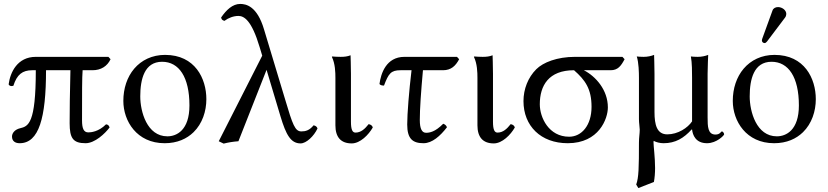

<svg xmlns="http://www.w3.org/2000/svg" viewBox="-20 -718 4208 976"><path d="M531 -429H162C68 -429 32 -350 24 -290C25.4 -281.8 37 -278 48 -282C66 -339 94 -361 144 -361H162C162 -89 124 -76 82 -66C56.2 -59.9 41 -42 41 -24C41 0 58 10 80 10C178 10 214 -119 214 -361H338C335 -246 334 -150 334 -92C334 -16 351 10 415 10C462 10 514 -39 537 -70C534 -80 529 -85 519 -86C481 -48 442 -45 429 -45C406 -45 397 -64 397 -106C397 -244 397 -325 400 -361H450C493 -361 525 -381 542 -417Z M607 -205C607 -103 675 10 817 10C881.4 10 929.8 -12.7 963.9 -46C1008.7 -89.8 1029 -152.7 1029 -214C1029 -318 972 -439 819 -439C753.2 -439 698.9 -412 662.3 -369C626 -326.4 607 -268.2 607 -205ZM804 -404C890 -404 943 -326 943 -182C943 -56 878 -25 831 -25C727 -25 693 -151 693 -228C693 -315 714 -404 804 -404Z M1594 -65C1590.7 -74 1585.3 -78.6 1574 -81C1553 -55 1533 -50 1512 -50C1480 -50 1468 -82 1429 -214L1322 -569C1287 -687 1231 -698 1201 -698C1162 -698 1130 -667 1104 -629C1106.1 -616.2 1113.7 -614.4 1121 -612C1141 -627 1167 -637 1192 -637C1220 -637 1259 -616 1300 -478L1313 -435L1092 0L1117 12C1140 6 1165 2 1192 0L1335 -363L1406 -126C1434 -33 1458 11 1508 11C1537 11 1576 -26 1594 -65Z M1685 -322V-81C1685 -21.5 1712 11 1768 11C1811 11 1854 -33 1875 -70C1872.4 -79.9 1864.6 -84.8 1854 -87C1835 -63 1815 -44 1787 -44C1772 -44 1764 -58 1764 -99V-343C1764 -375 1762 -437 1762 -437C1747 -431 1731 -429 1712 -429C1700 -429 1675 -430 1669 -431L1667 -429C1684 -394 1685 -350 1685 -322Z M2036 -429C1943 -429 1916 -344 1909 -291C1913 -285 1922 -283 1932 -283C1955 -344 1967 -361 2016 -361H2072C2059 -253 2050 -139 2050 -85C2050 -12 2078 10 2133 10C2177 10 2218 -27 2252 -71C2248.6 -80.7 2241.7 -85.9 2233 -89C2192 -47 2163 -43 2146 -43C2125 -43 2114 -63 2114 -108C2114 -163 2120 -251 2130 -361H2232C2273 -361 2296 -383 2314 -417L2303 -429Z M2407 -322V-81C2407 -21.5 2434 11 2490 11C2533 11 2576 -33 2597 -70C2594.4 -79.9 2586.6 -84.8 2576 -87C2557 -63 2537 -44 2509 -44C2494 -44 2486 -58 2486 -99V-343C2486 -375 2484 -437 2484 -437C2469 -431 2453 -429 2434 -429C2422 -429 2397 -430 2391 -431L2389 -429C2406 -394 2407 -350 2407 -322Z M3084 -361C3121 -361 3137 -383 3155 -417L3144 -429H2903C2812 -429 2741 -401 2706 -366C2664 -324 2641 -265 2641 -204C2641 -78 2729 10 2866 10C3025 10 3070 -115 3070 -172C3070 -261 3008 -330 2948 -361ZM2873 -23C2770 -23 2724 -120 2724 -188C2724 -283 2769 -361 2898 -361C2955 -311 2987 -266 2987 -175C2987 -81 2937 -23 2873 -23Z M3496 -60H3498C3501 -32 3516 10 3574 10C3623 10 3661 -30 3661 -35C3661 -42 3654 -50 3650 -50C3644.2 -50 3641.2 -34 3617 -34C3578 -34 3577 -75 3577 -121V-343C3577 -375 3580 -439 3580 -439C3565 -433 3546 -429 3527 -429C3514 -429 3498 -430 3492 -431C3498 -399 3498 -350 3498 -322V-101C3476 -68 3426 -35 3372 -35C3319 -35 3307 -84 3307 -149V-343C3307 -375 3305 -439 3305 -439C3290 -433 3271 -429 3252 -429C3239 -429 3223 -430 3217 -431C3227 -399 3228 -350 3228 -322V-112C3228 -93 3232 -70 3232 -59C3232 -38 3228 -20 3228 7C3228 131 3227 186 3214 220L3225 238L3304 207C3308 186 3310 161 3310 136C3310 83 3302 24 3302 5C3302 1 3303 -1 3303 -2C3315 5 3335 10 3353 10C3414 10 3456 -16 3496 -60Z M3935 -682C3922 -682 3911 -676 3907 -665L3855 -522C3854 -519 3853 -515 3853 -512C3853 -505 3859 -499 3867 -499C3871 -499 3876 -503 3879 -507L3971 -629C3975 -634 3977 -642 3977 -647C3977 -667 3955 -682 3935 -682ZM3705 -205C3705 -103 3773 10 3915 10C3979.4 10 4027.8 -12.7 4061.9 -46C4106.7 -89.8 4127 -152.7 4127 -214C4127 -318 4070 -439 3917 -439C3851.2 -439 3796.9 -412 3760.3 -369C3724 -326.4 3705 -268.2 3705 -205ZM3902 -404C3988 -404 4041 -326 4041 -182C4041 -56 3976 -25 3929 -25C3825 -25 3791 -151 3791 -228C3791 -315 3812 -404 3902 -404Z"/></svg>

Font: Libertinus Serif
Style: Regular
Weight: 400
Designer: Philipp H. Poll
Foundry: Khaled Hosny
Version: Version 6.2